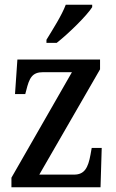

<svg xmlns="http://www.w3.org/2000/svg" viewBox="-20 -786 485 806"><path d="M175 -619V-606H218C269 -646 345 -721 367 -756V-766H256C239 -721 203 -665 175 -619ZM28 0H402L407 -165H365L360 -137C350 -82 335 -53 291 -53H145L400 -495V-536H53L43 -391H86L90 -406C103 -459 115 -483 161 -483H282L28 -40Z"/></svg>

Font: Noto Serif Georgian Condensed Medium
Style: Regular
Weight: 500
Width: 3
Designer: Monotype Design Team, Akaki Razmadze
Foundry: Google LLC
Version: Version 2.003